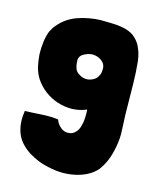

<svg xmlns="http://www.w3.org/2000/svg" viewBox="-108 -788 729 871"><g transform="rotate(15 256.5 -352.0)"><path d="M467.8 -570.3Q462.9 -618.2 440.4 -653.3Q424.8 -675.8 404.3 -687.5Q382.8 -699.2 358.4 -703.1Q334 -708 307.6 -708Q281.2 -708 255.9 -709Q201.2 -707 150.4 -689.5Q98.6 -670.9 66.4 -631.8Q58.6 -624 53.7 -615.2Q48.8 -607.4 43.9 -597.7Q35.2 -576.2 31.2 -546.9Q27.3 -517.6 28.3 -487.3Q30.3 -457 37.1 -427.7Q44.9 -399.4 58.6 -377.9Q78.1 -348.6 105.5 -328.1Q132.8 -307.6 165 -296.9Q198.2 -286.1 233.4 -286.1Q268.6 -287.1 301.8 -300.8Q302.7 -300.8 302.7 -299.8Q303.7 -281.2 302.7 -259.8Q301.8 -239.3 295.9 -220.7Q291 -203.1 279.3 -191.4Q267.6 -178.7 250 -176.8Q226.6 -174.8 210 -189.5Q192.4 -204.1 186.5 -223.6Q150.4 -228.5 107.4 -225.6Q65.4 -222.7 30.3 -221.7Q30.3 -220.7 30.3 -216.8Q27.3 -199.2 27.3 -182.6Q27.3 -127.9 53.7 -88.9Q71.3 -64.5 99.6 -44.9Q127.9 -26.4 162.1 -13.7Q197.3 -2 235.4 2.9Q252.9 4.9 270.5 4.9Q290 4.9 307.6 2Q343.8 -2.9 375 -17.6Q406.2 -32.2 426.8 -56.6Q448.2 -85.9 460 -120.1Q471.7 -155.3 476.6 -192.4Q479.5 -213.9 479.5 -235.4Q479.5 -246.1 478.5 -257.8Q476.6 -290 475.6 -323.2Q475.6 -372.1 473.6 -470.7Q472.7 -522.5 467.8 -570.3ZM320.3 -474.6Q320.3 -473.6 318.4 -468.8Q316.4 -464.8 315.4 -463.9Q315.4 -461.9 311.5 -457Q303.7 -445.3 289.1 -439.5Q275.4 -432.6 258.8 -433.6Q244.1 -434.6 229.5 -443.4Q214.8 -451.2 208 -465.8Q208 -466.8 208 -466.8Q205.1 -474.6 203.1 -484.4Q202.1 -494.1 201.2 -503.9Q201.2 -518.6 210 -528.3Q218.8 -537.1 232.4 -542Q247.1 -548.8 263.7 -548.8Q281.2 -547.9 293.9 -541Q307.6 -534.2 316.4 -522.5Q324.2 -509.8 323.2 -495.1Q323.2 -487.3 322.3 -482.4Q320.3 -476.6 320.3 -474.6Z"/></g></svg>

Font: Londrina Solid
Style: NNS
Weight: 400
Designer: Marcelo Magalhaes
Version: Version 1.002